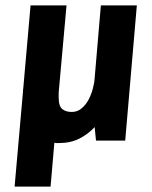

<svg xmlns="http://www.w3.org/2000/svg" viewBox="-20 -520 563 710"><path d="M226 -500 198 -189Q197 -182 197 -177Q197 -172 197 -168V-159Q197 -127 210.5 -116.5Q224 -106 245 -106Q266 -106 281.5 -119Q297 -132 307 -150.5Q317 -169 323 -191Q329 -213 330 -231L353 -500H486L443 0H335L330 -50Q306 -24 273.5 -7.5Q241 9 198 9Q193 9 189 9Q185 9 181 8L167 170H34L65 -181Q65 -189 66 -193L93 -500Z"/></svg>

Font: Share
Style: Bold Italic
Weight: 700
Designer: Ralph du Carrois
Version: Version 1.002